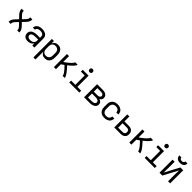

<svg xmlns="http://www.w3.org/2000/svg" viewBox="601 -2962 5399 5399"><g transform="rotate(45 3300.0 -262.5)"><path d="M88 0V-26Q88 -48 95.5 -69Q103 -90 114 -109Q125 -128 139 -145.5Q153 -163 168 -179L246 -260L168 -341Q153 -357 139 -374.5Q125 -392 114 -411Q103 -430 95.5 -451Q88 -472 88 -494V-520H171V-494Q171 -479 176.5 -465Q182 -451 190 -438.5Q198 -426 207.5 -414.5Q217 -403 227 -392L300 -317L373 -392Q383 -403 392.5 -414.5Q402 -426 410 -438.5Q418 -451 423.5 -465Q429 -479 429 -494V-520H512V-494Q512 -472 504.5 -451Q497 -430 486 -411Q475 -392 461 -374.5Q447 -357 432 -341L354 -260L432 -179Q447 -163 461 -145.5Q475 -128 486 -109Q497 -90 504.5 -69Q512 -48 512 -26V0H429V-26Q429 -41 423.5 -55Q418 -69 410 -81.5Q402 -94 392.5 -105.5Q383 -117 373 -128L300 -203L227 -128Q217 -117 207.5 -105.5Q198 -94 190 -81.5Q182 -69 176.5 -55Q171 -41 171 -26V0Z M851 8Q830 8 808.5 5Q787 2 767 -6Q747 -14 730 -27.5Q713 -41 701.5 -59Q690 -77 685 -98Q680 -119 680 -141Q680 -169 689 -195.5Q698 -222 717 -242Q736 -262 760.5 -274.5Q785 -287 812 -294.5Q839 -302 866.5 -304.5Q894 -307 921 -307H1029V-355Q1029 -371 1025 -386Q1021 -401 1011 -413Q1001 -425 987.5 -433.5Q974 -442 959.5 -446.5Q945 -451 929.5 -452.5Q914 -454 899 -454Q877 -454 855 -450.5Q833 -447 813.5 -436.5Q794 -426 781.5 -407.5Q769 -389 769 -367Q769 -367 769 -367Q769 -367 769 -367H686Q686 -367 686 -367Q686 -367 686 -367Q686 -392 694.5 -416Q703 -440 718.5 -459.5Q734 -479 755 -492.5Q776 -506 800 -514Q824 -522 849 -525Q874 -528 899 -528Q925 -528 950.5 -525Q976 -522 1000.5 -513Q1025 -504 1047 -489Q1069 -474 1084 -453Q1099 -432 1105.5 -406.5Q1112 -381 1112 -355V0H1029V-90Q1018 -66 998.5 -46.5Q979 -27 955 -14.5Q931 -2 904.5 3Q878 8 851 8ZM882 -65Q900 -65 918 -68Q936 -71 953 -77Q970 -83 985 -94Q1000 -105 1010.5 -120Q1021 -135 1025 -153Q1029 -171 1029 -189V-234H921Q905 -234 888 -233Q871 -232 855 -228.5Q839 -225 823 -220Q807 -215 793 -205.5Q779 -196 771 -181Q763 -166 763 -150Q763 -129 774 -111Q785 -93 802.5 -82.5Q820 -72 840.5 -68.5Q861 -65 882 -65Z M1288 215V-520H1371V-424Q1381 -448 1397 -468.5Q1413 -489 1434.5 -503Q1456 -517 1481.5 -522.5Q1507 -528 1532 -528Q1560 -528 1586.5 -522Q1613 -516 1636 -501Q1659 -486 1676 -464Q1693 -442 1703 -416.5Q1713 -391 1716.5 -364Q1720 -337 1720 -310V-210Q1720 -183 1716.5 -156Q1713 -129 1703 -103.5Q1693 -78 1676 -56Q1659 -34 1636 -19Q1613 -4 1586.5 2Q1560 8 1532 8Q1507 8 1481.5 2.5Q1456 -3 1434.5 -17Q1413 -31 1397 -51.5Q1381 -72 1371 -96V215ZM1501 -65Q1520 -65 1538.5 -69Q1557 -73 1573.5 -82Q1590 -91 1603 -105.5Q1616 -120 1623.5 -137Q1631 -154 1634 -172.5Q1637 -191 1637 -210V-310Q1637 -329 1634 -347.5Q1631 -366 1623.5 -383Q1616 -400 1603 -414.5Q1590 -429 1573.5 -438Q1557 -447 1538.5 -451Q1520 -455 1501 -455Q1482 -455 1464 -451Q1446 -447 1430 -437.5Q1414 -428 1402 -413.5Q1390 -399 1383 -382Q1376 -365 1373.5 -346.5Q1371 -328 1371 -310V-210Q1371 -192 1373.5 -173.5Q1376 -155 1383 -138Q1390 -121 1402 -106.5Q1414 -92 1430 -82.5Q1446 -73 1464 -69Q1482 -65 1501 -65Z M1888 0V-520H1971V-286Q1983 -295 1994.5 -303Q2006 -311 2017.5 -319.5Q2029 -328 2040.5 -336.5Q2052 -345 2063 -353.5Q2074 -362 2085 -371Q2096 -380 2107 -389.5Q2118 -399 2128.5 -408.5Q2139 -418 2149.5 -428Q2160 -438 2169.5 -448Q2179 -458 2188 -469.5Q2197 -481 2205 -493.5Q2213 -506 2213 -520H2312Q2312 -505 2304.5 -491.5Q2297 -478 2288.5 -465.5Q2280 -453 2270 -441.5Q2260 -430 2250 -419.5Q2240 -409 2229 -398Q2218 -387 2207 -377Q2196 -367 2184.5 -357Q2173 -347 2161.5 -337.5Q2150 -328 2138.5 -318.5Q2127 -309 2115 -299Q2128 -286 2140.5 -272.5Q2153 -259 2165 -245.5Q2177 -232 2189 -218Q2201 -204 2213 -189.5Q2225 -175 2236 -160.5Q2247 -146 2258 -131.5Q2269 -117 2279 -101.5Q2289 -86 2297.5 -69.5Q2306 -53 2313 -35.5Q2320 -18 2320 0H2237Q2237 -16 2231 -31Q2225 -46 2217.5 -59.5Q2210 -73 2201 -86.5Q2192 -100 2182.5 -112.5Q2173 -125 2163 -137.5Q2153 -150 2142.5 -162Q2132 -174 2121.5 -185.5Q2111 -197 2100 -208.5Q2089 -220 2078 -231.5Q2067 -243 2056 -254Q2035 -239 2013.5 -224Q1992 -209 1971 -195V0Z M2499 0V-74H2667V-447H2515V-520H2749V-74H2901V0ZM2700 -608Q2687 -608 2675 -611.5Q2663 -615 2654 -624Q2645 -633 2641.5 -645Q2638 -657 2638 -670Q2638 -683 2641.5 -695Q2645 -707 2654 -716Q2663 -725 2675 -729Q2687 -733 2700 -733Q2713 -733 2725 -729Q2737 -725 2746 -716Q2755 -707 2759 -695Q2763 -683 2763 -670Q2763 -657 2759 -645Q2755 -633 2746 -624Q2737 -615 2725 -611.5Q2713 -608 2700 -608Z M3088 0V-520H3311Q3333 -520 3355 -517.5Q3377 -515 3398 -508Q3419 -501 3438 -489.5Q3457 -478 3471 -460.5Q3485 -443 3491.5 -421.5Q3498 -400 3498 -378Q3498 -361 3494 -344.5Q3490 -328 3480.5 -314Q3471 -300 3457 -289.5Q3443 -279 3428 -272Q3448 -265 3466.5 -254.5Q3485 -244 3499.5 -228.5Q3514 -213 3521 -192.5Q3528 -172 3528 -151Q3528 -126 3519.5 -102Q3511 -78 3494 -60Q3477 -42 3455 -30Q3433 -18 3409 -11.5Q3385 -5 3360.5 -2.5Q3336 0 3311 0ZM3311 -306Q3323 -306 3334.5 -307Q3346 -308 3357.5 -311Q3369 -314 3380 -319.5Q3391 -325 3399 -333.5Q3407 -342 3411.5 -353.5Q3416 -365 3416 -377Q3416 -388 3411.5 -399.5Q3407 -411 3398.5 -419.5Q3390 -428 3379.5 -433Q3369 -438 3357.5 -441Q3346 -444 3334.5 -445Q3323 -446 3311 -446H3171V-306ZM3311 -74Q3325 -74 3339.5 -75Q3354 -76 3368.5 -79Q3383 -82 3396.5 -87.5Q3410 -93 3421 -102Q3432 -111 3438.5 -124.5Q3445 -138 3445 -152Q3445 -152 3445 -152Q3445 -152 3445 -152Q3445 -167 3439 -180.5Q3433 -194 3421.5 -203Q3410 -212 3396.5 -218Q3383 -224 3368.5 -227Q3354 -230 3339.5 -231Q3325 -232 3311 -232H3171V-74Z M3898 8Q3868 8 3839 3Q3810 -2 3784 -15Q3758 -28 3737 -49.5Q3716 -71 3703 -97Q3690 -123 3685 -152Q3680 -181 3680 -210V-310Q3680 -339 3685 -368Q3690 -397 3703 -423Q3716 -449 3737 -470.5Q3758 -492 3784 -505Q3810 -518 3839 -523Q3868 -528 3898 -528Q3925 -528 3951.5 -524Q3978 -520 4003 -509.5Q4028 -499 4049.5 -482Q4071 -465 4085 -442.5Q4099 -420 4106.5 -393.5Q4114 -367 4114 -340Q4114 -340 4114 -340Q4114 -340 4114 -340H4031Q4031 -340 4031 -340Q4031 -340 4031 -340Q4031 -365 4020.5 -388.5Q4010 -412 3991 -427Q3972 -442 3947 -448Q3922 -454 3898 -454Q3879 -454 3860.5 -450.5Q3842 -447 3825.5 -438Q3809 -429 3796.5 -414.5Q3784 -400 3776 -383Q3768 -366 3765.5 -347.5Q3763 -329 3763 -310V-210Q3763 -191 3765.5 -172.5Q3768 -154 3776 -137Q3784 -120 3796.5 -105.5Q3809 -91 3825.5 -82Q3842 -73 3860.5 -69.5Q3879 -66 3898 -66Q3922 -66 3947 -72Q3972 -78 3991 -93Q4010 -108 4020.5 -131.5Q4031 -155 4031 -180Q4031 -180 4031 -180Q4031 -180 4031 -180H4114Q4114 -180 4114 -180Q4114 -180 4114 -180Q4114 -153 4106.5 -126.5Q4099 -100 4085 -77.5Q4071 -55 4049.5 -38Q4028 -21 4003 -10.5Q3978 0 3951.5 4Q3925 8 3898 8Z M4288 0V-520H4371V-323H4546Q4568 -323 4590.5 -319.5Q4613 -316 4633.5 -307Q4654 -298 4671.5 -283Q4689 -268 4700 -248.5Q4711 -229 4715.5 -206.5Q4720 -184 4720 -161Q4720 -139 4715.5 -116.5Q4711 -94 4700 -74.5Q4689 -55 4671.5 -40Q4654 -25 4633.5 -16Q4613 -7 4590.5 -3.5Q4568 0 4546 0ZM4546 -74Q4564 -74 4581.5 -79Q4599 -84 4612.5 -96Q4626 -108 4631.5 -125.5Q4637 -143 4637 -161Q4637 -179 4631.5 -197Q4626 -215 4612.5 -227Q4599 -239 4581.5 -244Q4564 -249 4546 -249H4371V-74Z M4888 0V-520H4971V-286Q4983 -295 4994.5 -303Q5006 -311 5017.5 -319.5Q5029 -328 5040.5 -336.5Q5052 -345 5063 -353.5Q5074 -362 5085 -371Q5096 -380 5107 -389.5Q5118 -399 5128.5 -408.5Q5139 -418 5149.5 -428Q5160 -438 5169.5 -448Q5179 -458 5188 -469.5Q5197 -481 5205 -493.5Q5213 -506 5213 -520H5312Q5312 -505 5304.5 -491.5Q5297 -478 5288.5 -465.5Q5280 -453 5270 -441.5Q5260 -430 5250 -419.5Q5240 -409 5229 -398Q5218 -387 5207 -377Q5196 -367 5184.5 -357Q5173 -347 5161.5 -337.5Q5150 -328 5138.5 -318.5Q5127 -309 5115 -299Q5128 -286 5140.5 -272.5Q5153 -259 5165 -245.5Q5177 -232 5189 -218Q5201 -204 5213 -189.5Q5225 -175 5236 -160.5Q5247 -146 5258 -131.5Q5269 -117 5279 -101.5Q5289 -86 5297.5 -69.5Q5306 -53 5313 -35.5Q5320 -18 5320 0H5237Q5237 -16 5231 -31Q5225 -46 5217.5 -59.5Q5210 -73 5201 -86.5Q5192 -100 5182.5 -112.5Q5173 -125 5163 -137.5Q5153 -150 5142.5 -162Q5132 -174 5121.5 -185.5Q5111 -197 5100 -208.5Q5089 -220 5078 -231.5Q5067 -243 5056 -254Q5035 -239 5013.5 -224Q4992 -209 4971 -195V0Z M5499 0V-74H5667V-447H5515V-520H5749V-74H5901V0ZM5700 -608Q5687 -608 5675 -611.5Q5663 -615 5654 -624Q5645 -633 5641.5 -645Q5638 -657 5638 -670Q5638 -683 5641.5 -695Q5645 -707 5654 -716Q5663 -725 5675 -729Q5687 -733 5700 -733Q5713 -733 5725 -729Q5737 -725 5746 -716Q5755 -707 5759 -695Q5763 -683 5763 -670Q5763 -657 5759 -645Q5755 -633 5746 -624Q5737 -615 5725 -611.5Q5713 -608 5700 -608Z M6088 0V-520H6171V-312Q6171 -255 6169.5 -198Q6168 -141 6167 -84L6399 -520H6512V0H6429V-208Q6429 -265 6430.5 -322Q6432 -379 6433 -436L6201 0ZM6300 -600Q6280 -600 6259.5 -603Q6239 -606 6220.5 -613Q6202 -620 6185.5 -633Q6169 -646 6158.5 -663Q6148 -680 6143.5 -700Q6139 -720 6139 -740H6221Q6221 -725 6227 -711.5Q6233 -698 6244.5 -689Q6256 -680 6270.5 -677Q6285 -674 6300 -674Q6315 -674 6329.5 -677Q6344 -680 6355.5 -689Q6367 -698 6373 -711.5Q6379 -725 6379 -740H6461Q6461 -720 6456.5 -700Q6452 -680 6441.5 -663Q6431 -646 6414.5 -633Q6398 -620 6379.5 -613Q6361 -606 6340.5 -603Q6320 -600 6300 -600Z"/></g></svg>

Font: Zed Mono Extended
Style: Regular
Weight: 400
Width: 7
Monospace: yes
Designer: Belleve Invis
Foundry: Belleve Invis
Version: Version 1.0.0; ttfautohint (v1.8.4)